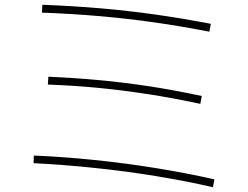

<svg xmlns="http://www.w3.org/2000/svg" viewBox="-20 -763 1040 806"><path d="M874 23Q762 -3 633 -24Q504 -45 373 -58.5Q242 -72 121 -78L122 -110Q244 -105 375.5 -91.5Q507 -78 636.5 -57Q766 -36 880 -10ZM821 -327Q704 -352 600 -368Q496 -384 394 -394Q292 -404 181 -408L183 -441Q295 -436 397.5 -426.5Q500 -417 605 -401Q710 -385 827 -360ZM859 -630Q740 -653 628 -669Q516 -685 401 -695Q286 -705 156 -710L158 -743Q287 -738 403 -728Q519 -718 632 -702Q745 -686 865 -663Z"/></svg>

Font: M PLUS 2 ExtraLight
Style: Regular
Weight: 250
Designer: Coji Morishita
Foundry: UNDERFOREST DESIGN
Version: Version 1.001